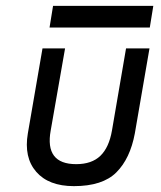

<svg xmlns="http://www.w3.org/2000/svg" viewBox="-20 -625 549 655"><path d="M149 -531 161 -605H503L491 -531ZM232 10Q146 10 103.5 -39Q61 -88 75 -170L125 -460H202L153 -180Q132 -65 240 -65Q293 -65 322.5 -93.5Q352 -122 362 -180L410 -460H490L440 -170Q424 -84 377 -37Q330 10 232 10Z"/></svg>

Font: Von Book
Style: Italic
Weight: 400
Version: Version 4.000; ttfautohint (v1.8.4.7-5d5b)